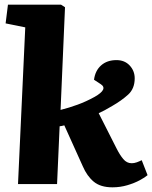

<svg xmlns="http://www.w3.org/2000/svg" viewBox="-20 -787 651 821"><path d="M88 -670 4 -687 14 -767H241L258 -756L239 -317Q275 -326 312 -339.5Q349 -353 385 -373Q443 -406 411 -427L382 -446Q387 -485 412.5 -507.5Q438 -530 478 -530Q513 -530 534.5 -507Q556 -484 556 -452Q556 -408 528 -382.5Q500 -357 460 -334Q440 -322 427.5 -315.5Q415 -309 402 -303L478 -153Q492 -125 507 -107Q522 -89 543 -89Q554 -89 565 -93Q576 -97 586 -102L611 -38Q601 -29 578 -16.5Q555 -4 524.5 5Q494 14 461 14Q410 14 381 -10Q352 -34 334 -76L255 -251Q244 -248 235 -247L224 0H57Z"/></svg>

Font: Literata 12pt ExtraBold
Style: Italic
Weight: 800
Italic angle: -2°
Designer: Latin by Veronika Burian and Jose Scaglione. Greek by Irene Vlachou. Cyrillic by Vera Evstafieva
Foundry: TypeTogether
Version: Version 3.002